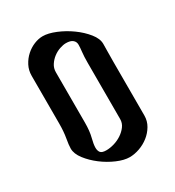

<svg xmlns="http://www.w3.org/2000/svg" viewBox="-158 -748 753 827"><g transform="rotate(-30 218.5 -334.5)"><path d="M389 -139Q389 -112 375.5 -89Q362 -66 341 -49.5Q320 -33 294.5 -24Q269 -15 245 -15Q218 -15 183 -30Q148 -45 117 -68.5Q86 -92 64.5 -120Q43 -148 43 -174Q43 -191 48.5 -222Q54 -253 54 -293V-530Q54 -557 66 -580Q78 -603 96.5 -619.5Q115 -636 137 -645Q159 -654 180 -654Q207 -654 243.5 -639Q280 -624 312.5 -600.5Q345 -577 367.5 -549Q390 -521 390 -495Q390 -482 389.5 -459Q389 -436 389 -406ZM173 -91Q191 -91 211.5 -97Q232 -103 249.5 -114.5Q267 -126 279 -142Q291 -158 291 -178V-458Q291 -489 293.5 -510.5Q296 -532 296 -545Q296 -560 285 -569Q274 -578 252 -578Q238 -578 220.5 -572Q203 -566 188 -554.5Q173 -543 162.5 -527Q152 -511 152 -491V-241Q152 -199 144.5 -170Q137 -141 137 -124Q137 -109 144 -100Q151 -91 173 -91Z"/></g></svg>

Font: Jaini
Style: Regular
Weight: 400
Designer: Girish Dalvi, Maithili Shingre
Foundry: Ek Type
Version: Version 1.001;PS 1.000;hotconv 16.6.51;makeotf.lib2.5.65220